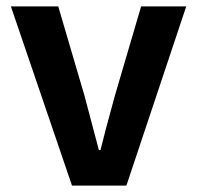

<svg xmlns="http://www.w3.org/2000/svg" viewBox="-20 -580 616 600"><path d="M14 -560H162L244 -281L289 -111H294Q306 -161 339 -281L421 -560H562L375 0H205Z"/></svg>

Font: Noto Sans Tobesmart edit
Style: Bold
Weight: 700
Designer: Ryoko NISHIZUKA  (kana & ideographs); Paul D. Hunt (Latin, Greek & Cyrillic); Wenlong ZHANG  (bopomofo); Sandoll Communi
Foundry: Adobe Systems Incorporated
Version: Version 1.005 Oct 7, 2021